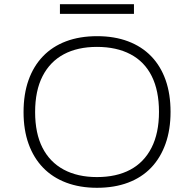

<svg xmlns="http://www.w3.org/2000/svg" viewBox="-20 -885 923 913"><path d="M441 8Q360 8 295 -16.5Q230 -41 185 -87.5Q140 -134 116 -200.5Q92 -267 92 -352Q92 -437 115.5 -503.5Q139 -570 184 -617Q229 -664 294 -688.5Q359 -713 442 -713Q524 -713 589 -688.5Q654 -664 699 -617.5Q744 -571 767.5 -504.5Q791 -438 791 -353Q791 -268 767 -201Q743 -134 698.5 -87.5Q654 -41 589 -16.5Q524 8 441 8ZM441 -43Q534 -43 599.5 -78Q665 -113 700.5 -182.5Q736 -252 736 -353Q736 -454 701.5 -523Q667 -592 600.5 -627Q534 -662 441 -662Q349 -662 283.5 -627Q218 -592 182.5 -523Q147 -454 147 -352Q147 -251 182 -182.5Q217 -114 283 -78.5Q349 -43 441 -43ZM265 -819V-865H617V-819Z"/></svg>

Font: Nunito Sans 7pt SemiExpanded ExtraLight
Style: Regular
Weight: 250
Width: 6
Designer: Vernon Adams
Foundry: Vernon Adams
Version: Version 3.101;gftools[0.9.27]